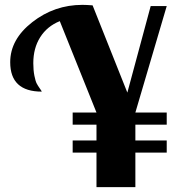

<svg xmlns="http://www.w3.org/2000/svg" viewBox="-20 -770 751 790"><path d="M22 -514Q22 -608 113 -679Q204 -750 319 -750Q335 -750 361 -748L504 -389L600 -745H666L537 -307H666V-257H537V-192H666V-142H537V0H377V-142H279V-192H377V-257H279V-307H377L226 -683Q174 -662 145.5 -617Q117 -572 117 -510Q117 -481 121.5 -458.5Q126 -436 131 -426.5Q136 -417 143.5 -406.5Q151 -396 152 -393Q22 -393 22 -514Z"/></svg>

Font: Lobster Two
Style: Bold
Weight: 700
Designer: Pablo Impallari
Foundry: Pablo Impallari. www.impallari.com
Version: Version 1.006